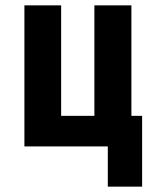

<svg xmlns="http://www.w3.org/2000/svg" viewBox="-20 -546 600 716"><path d="M382 150V0H71V-526H208V-114H332V-526H470V-114H510V150Z"/></svg>

Font: Ubuntu Sans Mono
Style: Regular
Weight: 400
Monospace: yes
Designer: Dalton Maag Ltd
Foundry: Dalton Maag Ltd
Version: Version 1.006